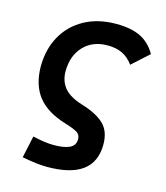

<svg xmlns="http://www.w3.org/2000/svg" viewBox="-113 -614 812 937"><g transform="rotate(15 293.0 -146.0)"><path d="M212.4 234.4Q187 234.4 157.7 231Q128.4 227.5 85.4 219.7L109.4 108.4Q144 116.2 168.9 119.6Q193.8 123 216.3 123Q267.1 123 295.4 109.9Q323.7 96.7 323.7 65.4Q323.7 42.5 306.6 31.5Q289.6 20.5 244.6 6.8Q148.9 -22 103 -79.1Q57.1 -136.2 55.7 -229Q55.7 -317.9 93 -385Q130.4 -452.1 198.7 -489.7Q267.1 -527.3 358.9 -527.3Q434.6 -527.3 482.2 -503.9Q529.8 -480.5 559.6 -428.7L475.1 -352.1Q450.7 -385.3 419.7 -400.1Q388.7 -415 345.2 -415Q270 -415 224.6 -367.2Q179.2 -319.3 178.7 -240.7Q178.7 -190.9 206.3 -157.2Q233.9 -123.5 298.8 -103.5Q374.5 -80.6 412.1 -44.7Q449.7 -8.8 449.7 58.1Q449.7 234.4 212.4 234.4Z"/></g></svg>

Font: Cascadia Mono NF SemiBold
Style: Italic
Weight: 600
Italic angle: -10°
Monospace: yes
Designer: Aaron Bell
Foundry: Saja Typeworks
Version: Version 2404.023; ttfautohint (v1.8.4)